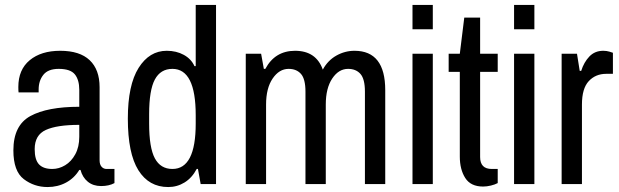

<svg xmlns="http://www.w3.org/2000/svg" viewBox="-20 -743 2500 775"><path d="M382 -391V-96Q382 -79 390 -70Q398 -61 410 -61H442V-4Q420 8 388 8Q356 8 334.5 -9.5Q313 -27 305 -57H300Q280 -24 246.5 -6Q213 12 172 12Q118 12 76 -20Q34 -52 34 -136Q34 -237 102.5 -274.5Q171 -312 300 -312V-380Q300 -421 282 -443Q264 -465 217 -465Q174 -465 155 -441Q136 -417 136 -382V-370H55Q54 -376 54 -392Q54 -462 100 -500Q146 -538 223 -538Q302 -538 342 -500Q382 -462 382 -391ZM120 -141Q120 -98 137.5 -79.5Q155 -61 191 -61Q218 -61 243 -76Q268 -91 284 -120.5Q300 -150 300 -191V-239Q210 -239 165 -218.5Q120 -198 120 -141Z M790 0 779 -61H774Q755 -25 725 -6.5Q695 12 659 12Q581 12 538.5 -56Q496 -124 496 -264Q496 -400 539.5 -469Q583 -538 653 -538Q692 -538 722 -521.5Q752 -505 765 -476H770V-723H852V0ZM582 -282V-244Q582 -147 605 -104Q628 -61 676 -61Q770 -61 770 -244V-278Q770 -465 676 -465Q628 -465 605 -422Q582 -379 582 -282Z M1535 -379V0H1453V-373Q1453 -424 1435 -444.5Q1417 -465 1385 -465Q1347 -465 1321 -426Q1295 -387 1295 -321V0H1213V-373Q1213 -424 1195 -444.5Q1177 -465 1145 -465Q1107 -465 1080.5 -426Q1054 -387 1054 -321V0H972V-526H1034L1045 -465H1051Q1090 -538 1171 -538Q1256 -538 1283 -462Q1303 -499 1337.5 -518.5Q1372 -538 1411 -538Q1535 -538 1535 -379Z M1645 -625V-723H1727V-625ZM1645 0V-526H1727V0Z M1989 -526V-453H1918V-109Q1918 -61 1965 -61H1989V-4Q1978 2 1961.5 6Q1945 10 1930 10Q1880 10 1858 -24.5Q1836 -59 1836 -111V-453H1791V-526H1836L1854 -672H1918V-526Z M2055 -625V-723H2137V-625ZM2055 0V-526H2137V0Z M2454 -530V-445H2427Q2384 -445 2356.5 -415.5Q2329 -386 2329 -321V0H2247V-526H2309L2320 -457H2326Q2337 -492 2359 -515Q2381 -538 2415 -538Q2429 -538 2440 -534.5Q2451 -531 2454 -530Z"/></svg>

Font: Archivo Narrow
Style: Regular
Weight: 400
Designer: Hector Gatti
Foundry: Omnibus-Type
Version: Version 1.003